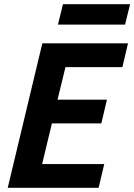

<svg xmlns="http://www.w3.org/2000/svg" viewBox="-20 -901 644 921"><path d="M17 0 183 -693H594L567 -579H294L256 -423H493L466 -309H229L182 -114H480L453 0ZM258 -783 282 -881H604L580 -783Z"/></svg>

Font: Ubuntu Sans Mono
Style: Bold Italic
Weight: 700
Italic angle: -13.5°
Monospace: yes
Designer: Dalton Maag Ltd
Foundry: Dalton Maag Ltd
Version: Version 1.006